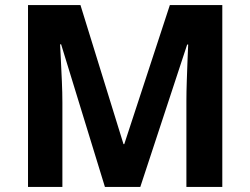

<svg xmlns="http://www.w3.org/2000/svg" viewBox="-20 -734 983 754"><path d="M392 0 220 -560H216Q217 -540 219 -500Q221 -460 223 -414.5Q225 -369 225 -332V0H90V-714H296L465 -168H468L647 -714H853V0H712V-338Q712 -372 713.5 -416Q715 -460 716.5 -499.5Q718 -539 719 -559H715L531 0Z"/></svg>

Font: Noto Sans Gunjala Gondi
Style: Regular
Weight: 400
Designer: Ek Type
Foundry: Ek Type
Version: Version 1.004